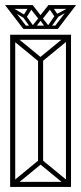

<svg xmlns="http://www.w3.org/2000/svg" viewBox="-30 -737 320 757"><path d="M10 0V-20H250V0ZM23 0 10 -13 122 -105 135 -92ZM237 0 125 -92 138 -105 250 -13ZM10 0V-600H30V0ZM120 -90V-510H140V-90ZM230 0V-600H250V0ZM122 -495 10 -587 23 -600 135 -508ZM15 -580V-600H250V-580ZM137 -495 124 -508 236 -600 249 -587ZM10 -717 82 -623H62L-10 -717ZM256 -717 250 -702H168V-717ZM270 -717 198 -623H178L250 -717ZM245 -709 249 -698 193 -667 187 -678ZM173 -716 196 -682 184 -673 163 -704ZM181 -717 137 -661 127 -674 161 -717ZM130 -676 162 -635 153 -623 130 -655ZM99 -717 133 -673 123 -661 79 -717ZM193 -636V-623H122V-636ZM139 -636V-623H68V-636ZM92 -717V-702H10L4 -717ZM87 -716 96 -703 75 -669 64 -679ZM206 -679 166 -623H150L189 -680ZM130 -676V-655L105 -623L97 -635ZM71 -678 110 -623H94L55 -677ZM15 -709 73 -675 72 -661 11 -698Z"/></svg>

Font: Octagon Variable
Style: Regular
Weight: 400
Designer: Alexander Royter, Emma Schmalisch, Felix Willnauer, Friederike Temme, Greta Wachholz, Jason Tsiakas, Julia Baskal, Julia
Foundry: Type Design @ HAW Hamburg
Version: Version 1.000